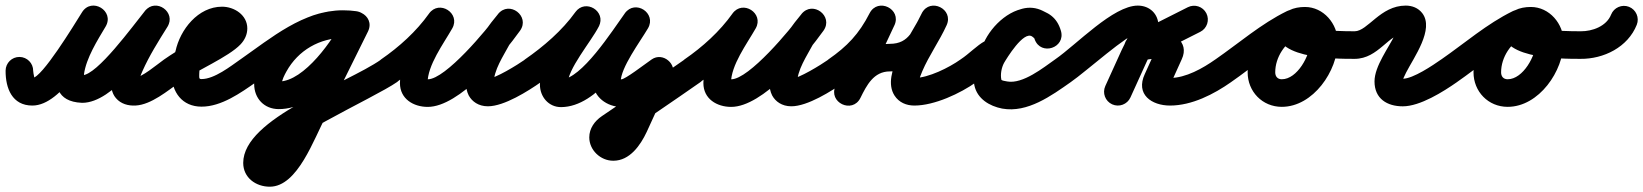

<svg xmlns="http://www.w3.org/2000/svg" viewBox="-71 -336 6016 703"><path d="M-50.5 -77.3C-50.9 -12.9 -26.7 50.5 47.5 50.5C157.8 50.5 261.8 -152.3 315.1 -237.8C332.7 -266 319.6 -293.5 297.9 -306.7C276.2 -319.9 245.8 -318.9 228.8 -290.2C185.1 -216.6 42.8 32.2 228.1 40.4C228.1 40.5 228.7 40.5 229.3 40.5C230 40.5 230.6 40.5 230.6 40.5C344 40 469.1 -146.8 538.5 -232.7C558.4 -257.4 546.3 -285.4 525 -300.6C503.7 -315.8 473.3 -318.1 456.4 -291.3C417.2 -228.7 290 -51.1 353.4 23.2C371.7 44.7 398.6 51.9 425.8 50.4C482.6 47.3 542.8 -3.6 588.2 -35.8C611 -51.9 616.3 -83.5 600.2 -106.2C584.1 -129 552.5 -134.3 529.8 -118.2C502.9 -99.1 448.3 -52 420.2 -50.4C414.1 -50.1 426.7 -46.4 430.5 -42C431.9 -39.7 433.3 -37.5 434.7 -35.3C435.4 -33.8 435.9 -29 436.1 -30.6C438.3 -46.3 444.1 -60.9 450.5 -75.4C475.4 -131.9 509.3 -185.4 542 -237.7C558.8 -264.5 548.3 -291.4 528.5 -305.5C508.8 -319.6 479.8 -320.8 460 -296.2C415.5 -241.2 284.7 -60.8 230.1 -60.5C230.1 -60.5 230.7 -60.5 231.4 -60.5C232 -60.5 232.6 -60.4 232.6 -60.4C225.5 -60.8 231.7 -56.5 236.2 -52.6C239.2 -50.1 236 -60.5 236.5 -64.3C244.6 -123.5 285.8 -188.4 315.7 -238.7C332.7 -267.4 319.9 -294.6 298.5 -307.6C277.1 -320.6 247 -319.4 229.4 -291.2C200 -244.1 82.2 -50.5 47.5 -50.5C42.3 -50.5 48.3 -49.8 50.7 -48C59.5 -41.8 50.4 -65.9 50.5 -76.7C50.7 -104.6 28.2 -127.3 0.3 -127.5C-27.6 -127.7 -50.3 -105.2 -50.5 -77.3Z M587.9 -35.6C646.9 -76.8 766.1 -127.5 809.6 -173.4C824.9 -189.5 834.5 -209.5 834.5 -232C834.5 -280.9 786.9 -311.5 742 -311.5C654.3 -311.5 588.3 -227.6 571.6 -148.5C571.6 -148.4 571.9 -149.5 572.2 -150.6C572.4 -151.7 572.7 -152.8 572.7 -152.8C563.8 -123.8 557.5 -96.7 557.5 -66C557.5 0.8 595.6 54.5 667 54.5C739.6 54.5 810.1 4.2 867 -35.6C889.8 -51.6 895.4 -83.1 879.4 -106C863.4 -128.8 831.9 -134.4 809 -118.4C773.2 -93.3 713.9 -46.5 667 -46.5C656.6 -46.5 658.5 -51.3 658.5 -66C658.5 -86.5 663.4 -104 669.3 -123.2C669.3 -123.3 669.6 -124.3 669.9 -125.4C670.1 -126.4 670.4 -127.5 670.4 -127.5C676.8 -157.7 704.8 -210.5 742 -210.5C744.1 -210.5 744.3 -209.2 741.5 -211.8C738 -215 735.6 -219.7 734.4 -224.4C733.3 -229 733.5 -232.6 733.5 -232C733.6 -233 733.6 -233.9 733.7 -234.8C733.9 -236.7 734.4 -238.3 735.1 -240.1C737.6 -246.9 711.1 -225.8 704.7 -222.2C645.4 -188.7 586.2 -157.5 530.1 -118.4C507.2 -102.5 501.6 -71 517.6 -48.1C533.5 -25.2 565 -19.6 587.9 -35.6Z M796.6 -48.1C812.5 -25.2 844 -19.6 866.9 -35.6C959.6 -100.2 1067 -197.3 1184.3 -197.3C1196.4 -197.3 1207.9 -196.4 1219.8 -194.9C1252.9 -190.8 1272.7 -213.4 1276.1 -238.3C1279.4 -263.2 1266.2 -290.3 1233.2 -295C1218.1 -297.1 1203.4 -298.2 1188.2 -298.2C1062.9 -298.2 949.8 -232.7 889.3 -123C873.8 -95 859.6 -61 859.6 -28.4C859.6 24.3 896.3 63.5 949.7 63.5C1093 63.5 1221.2 -107.7 1276.4 -220.9C1291.1 -251.1 1275.9 -277.2 1253.2 -288.3C1230.6 -299.4 1200.6 -295.5 1185.7 -265.4C1134.8 -162.4 1083.8 -59.4 1032.8 43.5C1032.8 43.6 1033 43.1 1033.2 42.7C1033.4 42.3 1033.6 41.9 1033.6 41.9C1009.8 85.6 933.4 246.6 916.8 246.6C907.6 246.6 913.3 243.4 918.4 253.1C919.6 255.3 920.5 262.9 920.5 260.4C920.5 190.7 1299.3 23.1 1383 -35.7C1405.8 -51.7 1411.4 -83.2 1395.3 -106C1379.3 -128.8 1347.8 -134.4 1325 -118.3C1194.3 -26.6 819.5 96.3 819.5 260.4C819.5 314.9 866.1 347.6 916.8 347.6C1019.6 347.6 1078.6 170.5 1122.4 90.1C1122.4 90.1 1122.6 89.7 1122.8 89.3C1123 88.9 1123.2 88.5 1123.2 88.5C1174.3 -14.5 1225.3 -117.6 1276.3 -220.6C1291.1 -250.7 1275.8 -276.9 1253.1 -288.1C1230.4 -299.2 1200.3 -295.3 1185.6 -265.1C1151.1 -194.3 1043.5 -37.5 949.7 -37.5C947.8 -37.5 951.1 -36.9 951.8 -36.5C956.3 -34.4 960.6 -25.3 960.6 -28.4C960.6 -42.5 971.1 -62.3 977.7 -74.2C1020.7 -151.9 1099.6 -197.2 1188.2 -197.2C1198.6 -197.2 1208.6 -196.5 1218.8 -195C1251.8 -190.3 1271.7 -213.3 1275.1 -238.4C1278.5 -263.6 1265.3 -291 1232.2 -295.1C1216.2 -297.1 1200.5 -298.3 1184.3 -298.3C1040.3 -298.3 921.7 -196.9 809.1 -118.4C786.2 -102.5 780.6 -71 796.6 -48.1Z M1311.4 -48.4C1327.2 -25.4 1358.6 -19.6 1381.6 -35.4C1457.4 -87.5 1528.6 -152.5 1582.1 -227.7C1600.7 -253.8 1587.3 -281.2 1565.4 -295.2C1543.5 -309.2 1512.9 -309.8 1497.1 -282C1454.5 -207.1 1393.4 -120.1 1393.4 -31.7C1393.4 26.2 1443 55.4 1495.2 55.4C1610.6 55.4 1770.7 -135.9 1833.2 -223.7C1852.1 -250.4 1842.2 -278.4 1822.4 -293.3C1802.5 -308.2 1772.9 -310.1 1752.5 -284.4C1736.5 -264.4 1718.9 -244.4 1706.2 -222.1C1706.2 -222.1 1706 -221.7 1705.8 -221.4C1705.6 -221.1 1705.5 -220.8 1705.5 -220.8C1673.9 -161.6 1635.5 -99.5 1635.5 -30.3C1635.5 -15.4 1638.2 -0.4 1645 13C1645 13 1645.2 13.4 1645.4 13.7C1645.6 14.1 1645.8 14.5 1645.8 14.5C1657.3 35.1 1680.4 53.2 1715.4 53.2C1775.1 53.2 1862.8 -2.6 1910 -35.6C1932.8 -51.6 1938.4 -83.1 1922.4 -106C1906.4 -128.8 1874.9 -134.4 1852 -118.4C1822.9 -98 1741.4 -47.8 1715.4 -47.8C1710.4 -47.8 1719.2 -46.1 1721.1 -45.1C1727.9 -41.5 1742.3 -19.9 1734.2 -34.5C1734.2 -34.5 1734.4 -34.1 1734.6 -33.7C1734.8 -33.4 1735 -33 1735 -33C1734.7 -33.6 1735.6 -31.8 1735.8 -31.2C1737.3 -27.4 1736.5 -29.6 1736.5 -30.3C1736.5 -79.5 1771.8 -130.5 1794.5 -173.2C1794.6 -173.2 1794.4 -172.9 1794.2 -172.6C1794 -172.3 1793.8 -171.9 1793.8 -171.9C1803.9 -189.6 1818.8 -205.6 1831.5 -221.6C1851.9 -247.2 1841.2 -275.7 1820.7 -291.1C1800.2 -306.6 1769.8 -309 1750.8 -282.3C1713.5 -229.7 1560.5 -45.6 1495.2 -45.6C1479.6 -45.6 1485.5 -50.1 1491.5 -40.5C1493.1 -37.8 1494.4 -28.6 1494.4 -31.7C1494.4 -97.6 1552.3 -174.7 1584.9 -232C1600.7 -259.8 1588.7 -286.4 1568.1 -299.5C1547.6 -312.6 1518.4 -312.3 1499.9 -286.3C1453.2 -220.7 1390.5 -164.1 1324.4 -118.6C1301.4 -102.8 1295.6 -71.4 1311.4 -48.4Z M1908.8 -35.5C1986.6 -89.4 2062.4 -155.7 2117.8 -232.8C2136 -258.1 2121.7 -285.1 2099.2 -298.9C2076.8 -312.6 2046.2 -313.1 2031.9 -285.4C1990.7 -205.6 1905.9 -121.5 1905.9 -26.1C1905.9 18.1 1937.6 56.5 1983.6 56.2C2118.7 55.2 2227.2 -129 2298.9 -228.4C2317.7 -254.4 2304.7 -282.1 2282.9 -296.2C2261.2 -310.4 2230.7 -311.2 2214.4 -283.6C2172 -211.3 2100.5 -120.6 2100.5 -36C2100.5 19.2 2152.6 55.5 2204 55.5C2260.1 55.5 2327.2 -3.8 2372.8 -35.5C2393.2 -49.7 2379.7 -76.6 2358.5 -94.3C2337.3 -112 2308.4 -120.6 2298.1 -98C2267.1 -30.4 2236.1 37.3 2205.1 105C2205.1 105 2205.1 104.9 2205.2 104.8C2205.2 104.7 2205.3 104.6 2205.3 104.6C2199.8 116.2 2177.2 151.5 2175.1 151.5C2175 151.5 2175.6 151.5 2175.5 151.5C2175.5 151.5 2175.1 151.5 2174.7 151.5C2174.4 151.5 2174 151.5 2174 151.5C2170.5 151.5 2181.5 152.7 2183.8 155.4C2185.5 157.5 2186.7 160.2 2187.2 163C2187.7 165.4 2187.6 167.3 2187.6 167C2187.6 165.1 2187.3 170.8 2186.8 172.6C2185.2 177.9 2183.2 176.9 2189.4 172.7C2189.4 172.7 2189.4 172.8 2189.4 172.8C2189.4 172.8 2189.3 172.8 2189.3 172.8C2291.2 103.8 2393.2 34.9 2494 -35.6C2516.8 -51.6 2522.4 -83.1 2506.4 -106C2490.4 -128.8 2458.9 -134.4 2436 -118.4C2335.7 -48.1 2234.1 20.5 2132.7 89.2C2132.7 89.2 2132.6 89.2 2132.6 89.2C2132.6 89.2 2132.6 89.3 2132.6 89.3C2106.3 107.1 2086.6 134.2 2086.6 167C2086.6 213.7 2127.8 252.5 2174 252.5C2174 252.5 2173.6 252.5 2173.3 252.5C2172.9 252.5 2172.5 252.5 2172.5 252.5C2173.4 252.5 2174.2 252.5 2175.1 252.5C2234.7 252.5 2274 195.8 2296.7 147.4C2296.7 147.4 2296.8 147.3 2296.8 147.2C2296.9 147.1 2296.9 147 2296.9 147C2327.9 79.4 2358.9 11.7 2389.9 -56C2400.2 -78.5 2391.7 -101.2 2375.5 -114.7C2359.4 -128.3 2335.5 -132.6 2315.2 -118.5C2287.1 -98.9 2217.9 -45.5 2204 -45.5C2195.3 -45.5 2199.3 -48.3 2200.8 -42C2201 -41.2 2201.5 -24.1 2201.5 -36C2201.5 -88.4 2271.5 -181.3 2301.6 -232.4C2317.8 -260.1 2306 -286.9 2285.6 -300.3C2265.1 -313.6 2235.8 -313.6 2217.1 -287.6C2171.1 -223.9 2057.7 -45.4 1982.9 -44.8C1979.8 -44.8 1989.2 -44.2 1992 -43C1998.4 -40.5 2005.6 -34.5 2006.8 -27.4C2006.9 -26.9 2006.9 -25.7 2006.9 -26.1C2006.9 -83.7 2091.8 -181.2 2121.6 -239.1C2135.9 -266.8 2123.6 -292.6 2103.1 -305.2C2082.6 -317.7 2053.9 -317 2035.7 -291.7C1987.2 -224 1919.5 -165.8 1851.2 -118.5C1828.3 -102.6 1822.6 -71.2 1838.5 -48.2C1854.4 -25.3 1885.8 -19.6 1908.8 -35.5Z M2422.4 -48.4C2438.2 -25.4 2469.6 -19.6 2492.6 -35.4C2568.4 -87.5 2639.6 -152.5 2693.1 -227.7C2711.7 -253.8 2698.3 -281.2 2676.4 -295.2C2654.5 -309.2 2623.9 -309.8 2608.1 -282C2565.5 -207.1 2504.4 -120.1 2504.4 -31.7C2504.4 26.2 2554 55.4 2606.2 55.4C2721.6 55.4 2881.7 -135.9 2944.2 -223.7C2963.1 -250.4 2953.2 -278.4 2933.4 -293.3C2913.5 -308.2 2883.9 -310.1 2863.5 -284.4C2847.5 -264.4 2829.9 -244.4 2817.2 -222.1C2817.2 -222.1 2817 -221.7 2816.8 -221.4C2816.6 -221.1 2816.5 -220.8 2816.5 -220.8C2784.9 -161.6 2746.5 -99.5 2746.5 -30.3C2746.5 -15.4 2749.2 -0.4 2756 13C2756 13 2756.2 13.4 2756.4 13.7C2756.6 14.1 2756.8 14.5 2756.8 14.5C2768.3 35.1 2791.4 53.2 2826.4 53.2C2886.1 53.2 2973.8 -2.6 3021 -35.6C3043.8 -51.6 3049.4 -83.1 3033.4 -106C3017.4 -128.8 2985.9 -134.4 2963 -118.4C2933.9 -98 2852.4 -47.8 2826.4 -47.8C2821.4 -47.8 2830.2 -46.1 2832.1 -45.1C2838.9 -41.5 2853.3 -19.9 2845.2 -34.5C2845.2 -34.5 2845.4 -34.1 2845.6 -33.7C2845.8 -33.4 2846 -33 2846 -33C2845.7 -33.6 2846.6 -31.8 2846.8 -31.2C2848.3 -27.4 2847.5 -29.6 2847.5 -30.3C2847.5 -79.5 2882.8 -130.5 2905.5 -173.2C2905.6 -173.2 2905.4 -172.9 2905.2 -172.6C2905 -172.3 2904.8 -171.9 2904.8 -171.9C2914.9 -189.6 2929.8 -205.6 2942.5 -221.6C2962.9 -247.2 2952.2 -275.7 2931.7 -291.1C2911.2 -306.6 2880.8 -309 2861.8 -282.3C2824.5 -229.7 2671.5 -45.6 2606.2 -45.6C2590.6 -45.6 2596.5 -50.1 2602.5 -40.5C2604.1 -37.8 2605.4 -28.6 2605.4 -31.7C2605.4 -97.6 2663.3 -174.7 2695.9 -232C2711.7 -259.8 2699.7 -286.4 2679.1 -299.5C2658.6 -312.6 2629.4 -312.3 2610.9 -286.3C2564.2 -220.7 2501.5 -164.1 2435.4 -118.6C2412.4 -102.8 2406.6 -71.4 2422.4 -48.4Z M3019.8 -35.5C3102.4 -92.9 3156.7 -151.1 3203 -241.5C3218 -270.9 3202.4 -297 3179.4 -308.2C3156.5 -319.5 3126.3 -315.8 3112.3 -285.9C3071 -197.7 3029.7 -109.6 2988.5 -21.4C2974.4 8.7 2989.7 34.6 3012.3 45.5C3034.9 56.4 3064.7 52.2 3079.5 22.4C3102.3 -23.8 3127.9 -74.5 3187 -74.5C3306.3 -74.5 3343.1 -146.2 3393.5 -240.7C3408.9 -269.4 3393 -295.4 3369.9 -306.8C3346.8 -318.2 3316.5 -315 3303 -285.4C3267 -206.1 3152.6 -66.5 3204.2 13.8C3220.6 39.3 3247.6 50.5 3277 50.5C3350 50.5 3445.1 6.3 3504.3 -35.9C3527 -52.1 3532.3 -83.6 3516.1 -106.3C3499.9 -129 3468.4 -134.3 3445.7 -118.1C3404.3 -88.6 3328.1 -50.5 3277 -50.5C3274.2 -50.5 3283.4 -46.9 3284.7 -45.7C3291 -40.1 3289.1 -37.4 3292.9 -32.1C3294.1 -30.5 3293.1 -36.1 3293.5 -38.1C3295.8 -50.7 3300.7 -63 3305.7 -74.7C3330.8 -133.5 3368.7 -185.6 3395 -243.6C3408.5 -273.3 3393.5 -298.8 3371.3 -309.7C3349.2 -320.7 3319.8 -317 3304.5 -288.3C3273.3 -229.9 3259.7 -175.5 3187 -175.5C3084.5 -175.5 3030.2 -105.7 2988.9 -22.4C2974.2 7.4 2989.9 33.5 3012.8 44.5C3035.7 55.5 3065.8 51.6 3079.9 21.4C3121.2 -66.8 3162.5 -154.9 3203.7 -243.1C3217.8 -273 3202.6 -298.8 3180.2 -309.8C3157.8 -320.8 3128.1 -316.9 3113 -287.5C3074.2 -211.6 3031.3 -166.6 2962.2 -118.5C2939.3 -102.5 2933.6 -71.1 2949.5 -48.2C2965.5 -25.3 2996.9 -19.6 3019.8 -35.5Z M3432.7 -49.4C3447.9 -26 3479.2 -19.5 3502.6 -34.7C3538.7 -58.3 3605.6 -97.8 3623.2 -137.5C3633.8 -161.5 3671.9 -208.8 3702 -205.8C3702.1 -205.7 3699.9 -206.2 3697.7 -206.6C3695.5 -207 3693.3 -207.4 3693.4 -207.4C3703.8 -204.5 3713.1 -206.5 3716.5 -194.8C3725.7 -163.5 3755.2 -156 3779.7 -164C3804.2 -172 3823.6 -195.5 3812.5 -226.2C3807.4 -240.2 3800.8 -252.4 3790.5 -263.8C3790.5 -263.8 3790.1 -264.3 3789.6 -264.7C3789.2 -265.2 3788.7 -265.7 3788.7 -265.7C3781.6 -272.8 3774.3 -279.5 3766 -285C3766 -285 3766.4 -284.7 3766.9 -284.4C3767.3 -284.1 3767.7 -283.8 3767.7 -283.8C3663 -360 3564.4 -236.8 3517.3 -155.3C3517.3 -155.3 3517.1 -155 3516.9 -154.7C3516.8 -154.4 3516.6 -154.1 3516.6 -154.1C3495.8 -115.8 3487.6 -66.5 3496.6 -23.6C3506.9 25.8 3552.1 52.6 3598.4 61.6C3598.4 61.6 3598.6 61.6 3598.8 61.6C3598.9 61.7 3599.1 61.7 3599.1 61.7C3691.1 78.1 3778.8 14.4 3850 -35.7C3872.9 -51.7 3878.4 -83.2 3862.3 -106C3846.3 -128.9 3814.8 -134.4 3792 -118.3C3749.5 -88.5 3674.2 -27.5 3616.9 -37.7C3616.9 -37.7 3617.1 -37.7 3617.2 -37.6C3617.4 -37.6 3617.6 -37.6 3617.6 -37.6C3609.4 -39.2 3596.2 -40.8 3595.4 -44.4C3591.3 -63.9 3596 -88.6 3605.4 -105.9C3605.4 -105.9 3605.2 -105.6 3605.1 -105.3C3604.9 -105 3604.7 -104.7 3604.7 -104.7C3614 -120.8 3676.9 -225 3708.3 -202.2C3708.3 -202.2 3708.7 -201.9 3709.1 -201.6C3709.6 -201.3 3710 -201 3710 -201C3712.7 -199.2 3715 -196.6 3717.3 -194.3C3717.3 -194.3 3716.8 -194.8 3716.4 -195.3C3715.9 -195.7 3715.5 -196.2 3715.5 -196.2C3717.2 -194.2 3716 -196 3717.5 -191.8C3728.6 -161.2 3757.2 -153.3 3780.7 -161C3804.2 -168.7 3822.6 -191.9 3813.5 -223.2C3798.7 -273.5 3767.2 -291.6 3720.6 -304.6C3720.5 -304.7 3718.4 -305.1 3716.3 -305.5C3714.2 -305.9 3712.1 -306.2 3712 -306.2C3634.8 -314 3560.2 -244.8 3530.8 -178.5C3529.8 -176.1 3537 -186.4 3534.7 -185.2C3506.2 -169.9 3476.2 -138.1 3447.4 -119.3C3424 -104.1 3417.5 -72.8 3432.7 -49.4Z M3849.7 -35.5C3905.5 -74 4061.6 -214.5 4095 -214.5C4095.6 -214.5 4093.8 -214.6 4093.1 -214.7C4091.9 -215 4090.8 -215.3 4089.7 -215.7C4087.1 -216.7 4084.6 -218 4082.4 -219.7C4076 -224.3 4070.7 -231.8 4069.8 -239.9C4069.8 -240.2 4069.7 -241.4 4069.7 -241C4069.7 -213.5 4047.7 -178.5 4036 -152.9C4016 -108.9 3996 -64.9 3976 -20.9C3964.5 4.5 3975.7 34.4 4001.1 46C4026.5 57.5 4056.4 46.3 4068 20.9C4088 -23.1 4108 -67.1 4128 -111.1C4146.3 -151.5 4170.7 -195.8 4170.7 -241C4170.7 -284.9 4138.6 -315.5 4095 -315.5C4004.9 -315.5 3871.5 -173.3 3792.3 -118.5C3769.3 -102.7 3763.6 -71.2 3779.5 -48.3C3795.3 -25.3 3826.8 -19.6 3849.7 -35.5ZM4346.1 -287.2C4333.5 -312.1 4303.2 -322.1 4278.3 -309.6C4209.9 -275.1 4141.6 -240.7 4073.3 -206.3C4045.7 -192.4 4040.4 -164.4 4049.3 -142.3C4058.3 -120.1 4081.5 -103.8 4111 -112.9C4127.9 -118.2 4144.3 -121.2 4162.1 -120.5C4162.1 -120.5 4162.9 -120.5 4163.7 -120.5C4164.5 -120.5 4165.3 -120.5 4165.3 -120.5C4190.1 -121.2 4168.1 -117.1 4162.5 -140C4161.3 -144.9 4161.2 -149.8 4162.1 -154.7C4163.1 -160.1 4166.2 -165.5 4164.2 -161.3C4164.2 -161.3 4164.2 -161.2 4164.1 -161.1C4164 -160.9 4164 -160.8 4164 -160.8C4149.5 -128.8 4135 -96.8 4120.6 -64.8C4120.6 -64.8 4120.6 -64.9 4120.7 -65.1C4120.7 -65.2 4120.8 -65.3 4120.8 -65.3C4085.7 9.9 4145.9 50.5 4213 50.5C4292.8 50.5 4373.4 9.1 4437.1 -35.7C4459.9 -51.8 4465.3 -83.3 4449.3 -106.1C4433.2 -128.9 4401.7 -134.3 4378.9 -118.3C4333.3 -86.1 4270.8 -50.5 4213 -50.5C4208.3 -50.5 4203.6 -50.6 4198.9 -51.1C4190.5 -52.1 4205.5 -45.3 4209.1 -37.6C4211.1 -33.4 4211 -19.8 4212.3 -22.7C4212.3 -22.7 4212.4 -22.8 4212.5 -22.9C4212.5 -23.1 4212.6 -23.2 4212.6 -23.2C4227.1 -55.2 4241.5 -87.2 4256 -119.2C4256 -119.2 4256 -119.1 4255.9 -118.9C4255.8 -118.8 4255.8 -118.7 4255.8 -118.7C4286.7 -185 4219.2 -222.9 4162.7 -221.5C4162.7 -221.5 4163.5 -221.5 4164.3 -221.5C4165.1 -221.5 4165.9 -221.5 4165.9 -221.5C4136.7 -222.6 4108.9 -218 4081 -209.4C4051.5 -200.2 4047.2 -169.9 4057.1 -145.4C4067 -120.9 4091.1 -102.2 4118.7 -116.1C4187.1 -150.5 4255.4 -184.9 4323.7 -219.4C4348.6 -231.9 4358.6 -262.3 4346.1 -287.2Z M4366.5 -48.3C4382.3 -25.3 4413.8 -19.6 4436.7 -35.5C4517.7 -91.5 4596.2 -161 4684.5 -204.1C4714.5 -218.7 4718.7 -248.5 4708 -271.2C4697.2 -293.8 4671.4 -309.3 4641.1 -295.3C4555.8 -255.7 4497.2 -165.3 4497.2 -71.2C4497.2 -0.7 4551.1 55.2 4622.2 55.2C4737 55.2 4827.1 -76.7 4827.1 -182.5C4827.1 -248.6 4775.3 -310.5 4707 -310.5C4666.7 -310.5 4625 -296.5 4610.3 -254.7C4610.3 -254.7 4610.4 -254.8 4610.4 -254.8C4610.4 -254.9 4610.4 -255 4610.4 -255C4562 -119.3 4816 -120.6 4888.9 -120.5C4916.8 -120.5 4939.5 -143 4939.5 -170.9C4939.5 -198.8 4917 -221.5 4889.1 -221.5C4844.4 -221.6 4799.1 -222.7 4754.9 -229.4C4740.3 -231.5 4725.4 -234.3 4711.5 -239.2C4707.5 -240.6 4700.7 -248.7 4700 -244.5C4699.6 -242.3 4703 -241.1 4703.9 -239C4706.2 -234 4706.7 -230.7 4706.4 -225.2C4706.1 -223.8 4705.9 -222.4 4705.6 -221C4705.5 -220.9 4705.5 -220.9 4705.6 -221C4705.6 -221.1 4705.6 -221.2 4705.7 -221.3C4706.9 -224.8 4702.4 -214.6 4699.8 -212C4692.3 -204.5 4696 -209.5 4707 -209.5C4718.9 -209.5 4726.1 -191 4726.1 -182.5C4726.1 -133.5 4679.1 -45.8 4622.2 -45.8C4606.8 -45.8 4598.2 -56 4598.2 -71.2C4598.2 -126.1 4633.8 -180.5 4683.6 -203.7C4713.8 -217.7 4718 -247.8 4707 -270.7C4696.1 -293.7 4670.1 -309.5 4640.2 -294.8C4547 -249.3 4464.6 -177.6 4379.3 -118.5C4356.3 -102.7 4350.6 -71.2 4366.5 -48.3Z M4838.5 -170.9C4838.6 -143 4861.2 -120.4 4889.1 -120.5C4977.2 -120.7 5013.8 -214.5 5076 -214.5C5078 -214.5 5072 -215.1 5070.2 -215.9C5064.1 -218.7 5060.3 -221.4 5056 -226.8C5041.3 -245.7 5060.2 -258.7 5037.6 -210.9C5014.2 -161.6 4961.7 -94.1 4961.7 -37.8C4961.7 25.3 5007.7 53.3 5065.3 53.3C5128.7 53.3 5213.3 -0.2 5264 -35.6C5286.8 -51.6 5292.4 -83.1 5276.4 -106C5260.4 -128.8 5228.9 -134.4 5206 -118.4C5175.5 -97 5102.8 -47.7 5065.3 -47.7C5048.3 -47.7 5050 -52.5 5057.8 -44.2C5060.3 -41.6 5062.7 -32.9 5062.7 -37.8C5062.7 -39.3 5073.6 -62.9 5077.4 -70.4C5105.4 -125.2 5181.7 -229.3 5136.5 -287.9C5121.7 -307 5099.5 -315.5 5076 -315.5C4982.6 -315.5 4937.2 -221.6 4888.9 -221.5C4861 -221.4 4838.4 -198.8 4838.5 -170.9Z M5193.5 -48.3C5209.3 -25.3 5240.8 -19.6 5263.7 -35.5C5344.7 -91.5 5423.2 -161 5511.5 -204.1C5541.5 -218.7 5545.7 -248.5 5535 -271.2C5524.2 -293.8 5498.4 -309.3 5468.1 -295.3C5382.8 -255.7 5324.2 -165.3 5324.2 -71.2C5324.2 -0.7 5378.1 55.2 5449.2 55.2C5564 55.2 5654.1 -76.7 5654.1 -182.5C5654.1 -248.6 5602.3 -310.5 5534 -310.5C5493.7 -310.5 5452 -296.5 5437.3 -254.7C5437.3 -254.7 5437.4 -254.8 5437.4 -254.8C5437.4 -254.9 5437.4 -255 5437.4 -255C5389 -119.3 5643 -120.6 5715.9 -120.5C5743.8 -120.5 5766.5 -143 5766.5 -170.9C5766.5 -198.8 5744 -221.5 5716.1 -221.5C5671.4 -221.6 5626.1 -222.7 5581.9 -229.4C5567.3 -231.5 5552.4 -234.3 5538.5 -239.2C5534.5 -240.6 5527.7 -248.7 5527 -244.5C5526.6 -242.3 5530 -241.1 5530.9 -239C5533.2 -234 5533.7 -230.7 5533.4 -225.2C5533.1 -223.8 5532.9 -222.4 5532.6 -221C5532.5 -220.9 5532.5 -220.9 5532.6 -221C5532.6 -221.1 5532.6 -221.2 5532.7 -221.3C5533.9 -224.8 5529.4 -214.6 5526.8 -212C5519.3 -204.5 5523 -209.5 5534 -209.5C5545.9 -209.5 5553.1 -191 5553.1 -182.5C5553.1 -133.5 5506.1 -45.8 5449.2 -45.8C5433.8 -45.8 5425.2 -56 5425.2 -71.2C5425.2 -126.1 5460.8 -180.5 5510.6 -203.7C5540.8 -217.7 5545 -247.8 5534 -270.7C5523.1 -293.7 5497.1 -309.5 5467.2 -294.8C5374 -249.3 5291.6 -177.6 5206.3 -118.5C5183.3 -102.7 5177.6 -71.2 5193.5 -48.3Z M5715.4 -120.5C5800.6 -119.5 5889.3 -163 5922 -245.4C5932.2 -271.3 5919.5 -300.7 5893.6 -311C5867.7 -321.2 5838.3 -308.5 5828 -282.6C5811.1 -239.8 5759.2 -221 5716.6 -221.5C5688.7 -221.8 5665.8 -199.5 5665.5 -171.6C5665.2 -143.7 5687.5 -120.8 5715.4 -120.5Z"/></svg>

Font: FRB American Cursive Guidelines Ultra
Style: Bold Italic
Weight: 1000
Italic angle: -25°
Version: Version 2.0;Modular Font Editor K font №1